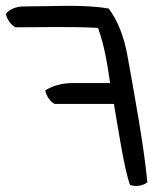

<svg xmlns="http://www.w3.org/2000/svg" viewBox="-88 -611 558 654"><path d="M346 -422C371 -282 402 -116 414 10C402 20 378 27 355 19C335 -34 314 -177 300 -257H98C84 -264 70 -283 66 -303C88 -317 120 -328 158 -328H287C277 -398 268 -453 246 -516C155 -521 58 -518 -35 -518C-50 -525 -64 -544 -68 -564C-57 -578 -35 -589 -8 -589C87 -589 195 -597 282 -582C313 -542 335 -484 346 -422Z"/></svg>

Font: Snowfall
Style: RevObl
Weight: 400
Designer: Jasper
Foundry: Cannot Into Space Fonts
Version: Version 0.9